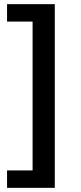

<svg xmlns="http://www.w3.org/2000/svg" viewBox="-20 -725 391 925"><path d="M14 180V96H137V-621H14V-705H244V180Z"/></svg>

Font: Nunito Sans 8pt SemiBold
Style: Regular
Weight: 600
Version: Version 3.101;gftools[0.9.27]